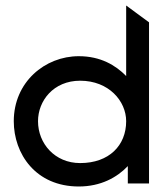

<svg xmlns="http://www.w3.org/2000/svg" viewBox="-20 -666 596 697"><path d="M30 -226C30 -108 109 11 266 11C346 11 405 -22 444 -63V0H521V-585L438 -646V-390C400 -429 345 -462 266 -462C143 -462 30 -368 30 -226ZM118 -226C118 -300 174 -373 271 -373C375 -373 438 -299 438 -226C438 -138 376 -74 271 -74C179 -74 118 -145 118 -226Z"/></svg>

Font: Charger Pro
Style: BdExt
Weight: 700
Designer: Jasper
Foundry: Cannot Into Space Fonts
Version: Version 1.09